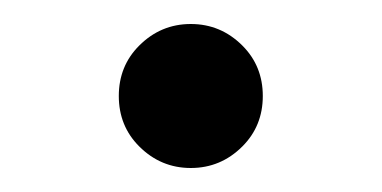

<svg xmlns="http://www.w3.org/2000/svg" viewBox="-20 -388 318 160"><path d="M96 -350Q114 -368 139 -368Q164 -368 182 -350Q199 -333 199 -308Q199 -283 182 -266Q164 -248 139 -248Q114 -248 96 -266Q79 -283 79 -308Q79 -333 96 -350Z"/></svg>

Font: Bailleul Roman
Style: Roman
Weight: 400
Version: Version 1